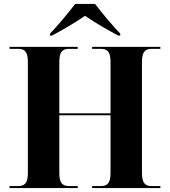

<svg xmlns="http://www.w3.org/2000/svg" viewBox="-20 -951 859 971"><path d="M233 -781V-771H243C286 -794 360 -836 410 -871C460 -836 535 -794 578 -771H588V-781C551 -819 495 -886 461 -931H360C326 -886 270 -819 233 -781ZM28 0H373V-10H331C302 -10 280 -18 280 -75V-368H539V-75C539 -18 517 -10 488 -10H446V0H791V-10H749C720 -10 698 -18 698 -75V-639C698 -696 720 -704 749 -704H791V-714H446V-704H488C517 -704 539 -696 539 -639V-378H280V-639C280 -696 302 -704 331 -704H373V-714H28V-704H70C99 -704 121 -696 121 -639V-75C121 -18 99 -10 70 -10H28Z"/></svg>

Font: Noto Serif Display
Style: Bold
Weight: 700
Designer: Monotype Design Team
Foundry: Monotype Imaging Inc.
Version: Version 2.009